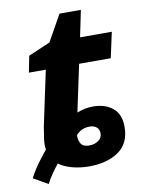

<svg xmlns="http://www.w3.org/2000/svg" viewBox="-99 -718 610 829"><g transform="rotate(-10 206.0 -304.0)"><path d="M46.9 54.2 -17.1 18.1Q2.9 -19.5 24.2 -47.9Q45.4 -76.2 61 -95.2Q56.6 -112.3 61 -142.6Q65.4 -172.9 68.8 -192.9L120.1 -434.1H45.9L60.1 -505.9L155.8 -546.9L220.2 -662.1H314L290 -545.9H429.2L404.8 -434.1H266.1L222.2 -228Q236.3 -233.9 254.6 -238Q272.9 -242.2 293 -242.2Q345.2 -242.2 378.7 -215.1Q412.1 -188 412.1 -132.8Q412.1 -59.6 361.8 -24.9Q311.5 9.8 231.9 9.8Q191.9 9.8 156.2 -0.2Q120.6 -10.3 101.1 -25.9Q88.9 -11.7 74.2 8.8Q59.6 29.3 46.9 54.2ZM249 -79.1Q271.5 -79.1 288.3 -90.8Q305.2 -102.5 305.2 -122.1Q305.2 -140.1 293.5 -149.7Q281.7 -159.2 263.2 -159.2Q226.1 -159.2 203.1 -131.8Q203.1 -107.9 212.9 -93.5Q222.7 -79.1 249 -79.1Z"/></g></svg>

Font: Open Sans
Style: Bold Italic
Weight: 700
Italic angle: -12°
Designer: Monotype Design Team
Foundry: Monotype Imaging Inc.
Version: Version 3.003; ttfautohint (v1.8.4)